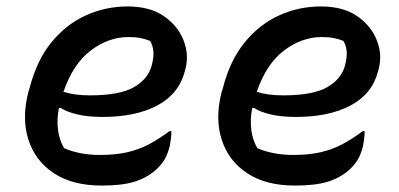

<svg xmlns="http://www.w3.org/2000/svg" viewBox="-20 -565 1240 596"><path d="M376 -545Q445 -545 488.5 -515Q532 -485 549.5 -440.5Q567 -396 556 -353L554 -345Q536 -274 469 -238Q402 -202 298 -202Q253 -202 219.5 -210Q186 -218 169 -230H163Q156 -195 160 -162.5Q164 -130 179 -105Q228 -84 290 -84Q339 -84 375.5 -92.5Q412 -101 443 -117.5Q474 -134 506 -158H512Q512 -145 510.5 -134Q509 -123 507 -112Q500 -84 489 -67Q478 -50 462 -36Q434 -12 396 -0.5Q358 11 295 11Q205 11 147 -27.5Q89 -66 68 -132Q47 -198 68 -279L72 -292Q94 -378 140 -434Q186 -490 247 -517.5Q308 -545 376 -545ZM379 -450Q317 -450 262 -408.5Q207 -367 177 -280Q211 -269 259 -269Q352 -269 396 -294.5Q440 -320 451 -362Q458 -389 456 -407Q454 -425 446 -438Q431 -444 415.5 -447Q400 -450 379 -450Z M976 -545Q1045 -545 1088.5 -515Q1132 -485 1149.5 -440.5Q1167 -396 1156 -353L1154 -345Q1136 -274 1069 -238Q1002 -202 898 -202Q853 -202 819.5 -210Q786 -218 769 -230H763Q756 -195 760 -162.5Q764 -130 779 -105Q828 -84 890 -84Q939 -84 975.5 -92.5Q1012 -101 1043 -117.5Q1074 -134 1106 -158H1112Q1112 -145 1110.5 -134Q1109 -123 1107 -112Q1100 -84 1089 -67Q1078 -50 1062 -36Q1034 -12 996 -0.5Q958 11 895 11Q805 11 747 -27.5Q689 -66 668 -132Q647 -198 668 -279L672 -292Q694 -378 740 -434Q786 -490 847 -517.5Q908 -545 976 -545ZM979 -450Q917 -450 862 -408.5Q807 -367 777 -280Q811 -269 859 -269Q952 -269 996 -294.5Q1040 -320 1051 -362Q1058 -389 1056 -407Q1054 -425 1046 -438Q1031 -444 1015.5 -447Q1000 -450 979 -450Z"/></svg>

Font: Recursive Mn Csl St Med
Style: Italic
Weight: 500
Italic angle: -15°
Monospace: yes
Version: Version 1.079;hotconv 1.0.112;makeotfexe 2.5.65598; ttfautoh